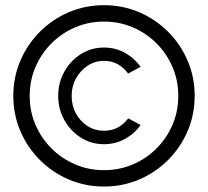

<svg xmlns="http://www.w3.org/2000/svg" viewBox="-20 -710 781 721"><path d="M370.5 -9.5Q300 -9.5 238.2 -36Q176.5 -62.5 129.8 -109.2Q83 -156 56.5 -217.8Q30 -279.5 30 -350Q30 -420.5 56.5 -482.2Q83 -544 129.8 -590.8Q176.5 -637.5 238.2 -664Q300 -690.5 370.5 -690.5Q441 -690.5 502.8 -664Q564.5 -637.5 611.2 -590.8Q658 -544 684.5 -482.2Q711 -420.5 711 -350Q711 -279.5 684.5 -217.8Q658 -156 611.2 -109.2Q564.5 -62.5 502.8 -36Q441 -9.5 370.5 -9.5ZM91.5 -350Q91.5 -292 113.2 -241.5Q135 -191 173.2 -152.8Q211.5 -114.5 262 -92.8Q312.5 -71 370.5 -71Q428.5 -71 479.2 -92.8Q530 -114.5 568.2 -153Q606.5 -191.5 628 -242Q649.5 -292.5 649.5 -350Q649.5 -407.5 627.8 -458.2Q606 -509 567.8 -547.2Q529.5 -585.5 479 -607.2Q428.5 -629 370.5 -629Q312.5 -629 262 -607.2Q211.5 -585.5 173.2 -547.2Q135 -509 113.2 -458.2Q91.5 -407.5 91.5 -350ZM198.5 -350Q198.5 -400 221.8 -441.2Q245 -482.5 284 -507Q323 -531.5 370.5 -531.5Q413 -531.5 448.8 -511.8Q484.5 -492 508 -459L461 -434Q426 -481.5 370.5 -481.5Q336.5 -481.5 309 -463.2Q281.5 -445 265.2 -415.2Q249 -385.5 249 -350Q249 -313.5 265.2 -283.8Q281.5 -254 309 -236.5Q336.5 -219 370.5 -219Q426.5 -219 461.5 -265.5L508 -240.5Q484.5 -207.5 448.8 -188Q413 -168.5 370.5 -168.5Q323 -168.5 284 -193Q245 -217.5 221.8 -258.8Q198.5 -300 198.5 -350Z"/></svg>

Font: Urbanist Medium
Style: Regular
Weight: 500
Designer: Corey Hu
Foundry: Corey Hu
Version: Version 1.321; ttfautohint (v1.8.4.7-5d5b)